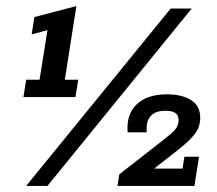

<svg xmlns="http://www.w3.org/2000/svg" viewBox="-20 -611 714 631"><path d="M57 -292 66 -349H110L136 -512L84 -498L93 -555L231 -591L193 -349H237L228 -292ZM66 0 541 -583H610L136 0ZM366 0 372 -38 518 -152Q543 -171 555 -184.5Q567 -198 567 -217Q567 -232 556.5 -239.5Q546 -247 523 -247Q493 -247 477.5 -232Q462 -217 462 -190Q462 -186 462 -182.5Q462 -179 462 -176H400Q399 -180 399 -184Q399 -188 399 -192Q399 -242 433 -271.5Q467 -301 529 -301Q578 -301 608 -282Q638 -263 638 -224Q638 -192 618.5 -168.5Q599 -145 566 -119L447 -26L427 -57H580L586 -96H634L619 0Z"/></svg>

Font: Rokkitt SemiBold
Style: Italic
Weight: 600
Italic angle: -9°
Designer: Vernon Adams
Foundry: Vernon Adams
Version: Version 3.103